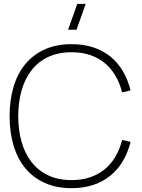

<svg xmlns="http://www.w3.org/2000/svg" viewBox="-20 -965 740 1000"><path d="M378.5 -810H334.5L382.5 -945H426.5ZM353 15Q416 15 466.8 -2.2Q517.5 -19.5 556 -51Q594.5 -82.5 620.5 -127Q646.5 -171.5 660 -226L616 -236Q604 -188.5 581.5 -149.8Q559 -111 526 -83.8Q493 -56.5 449.8 -41.8Q406.5 -27 353 -27Q283.5 -27 231.5 -51.5Q179.5 -76 144.8 -120.2Q110 -164.5 92.5 -225.8Q75 -287 75 -360Q75 -433 92.5 -494.2Q110 -555.5 144.8 -599.8Q179.5 -644 231.5 -668.5Q283.5 -693 353 -693Q406.5 -693 449.8 -678.2Q493 -663.5 526 -636.2Q559 -609 581.5 -570.2Q604 -531.5 616 -484L660 -494Q646.5 -549 620.5 -593.5Q594.5 -638 556 -669.5Q517.5 -701 466.8 -718Q416 -735 353 -735Q272.5 -735 212 -707.2Q151.5 -679.5 111 -630Q70.5 -580.5 50.2 -511.5Q30 -442.5 30 -360Q30 -277.5 50.2 -208.5Q70.5 -139.5 111 -90Q151.5 -40.5 212 -12.8Q272.5 15 353 15Z"/></svg>

Font: Vela Sans GX ExtLt
Style: Regular
Weight: 200
Designer: Principal design: Mikhail Sharanda - project Manrope.
Design modification: Ravid Balaliev
Foundry: Mikhail Sharanda
Version: Version 1.001